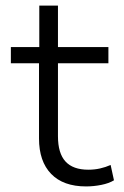

<svg xmlns="http://www.w3.org/2000/svg" viewBox="-20 -661 445 689"><path d="M289 8Q207 8 163.5 -37Q120 -82 120 -164V-434H19V-492H121V-641H188V-492H369V-434H188V-172Q188 -111 215 -81.5Q242 -52 297 -52Q319 -52 339 -56.5Q359 -61 377 -69L389 -14Q371 -3 343.5 2.5Q316 8 289 8Z"/></svg>

Font: Nunito Sans 8pt Light
Style: Regular
Weight: 300
Version: Version 3.101;gftools[0.9.27]